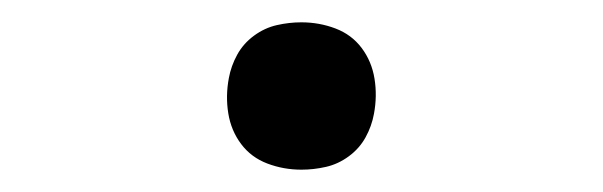

<svg xmlns="http://www.w3.org/2000/svg" viewBox="-20 -426 540 172"><path d="M250 -274Q234 -274 219.5 -279.5Q205 -285 196 -297Q187 -309 184.5 -324.5Q182 -340 185 -356Q187 -367 192.5 -377Q198 -387 207.5 -394Q217 -401 228 -403.5Q239 -406 250 -406Q266 -406 280.5 -400.5Q295 -395 304 -383Q313 -371 315.5 -355.5Q318 -340 315 -324Q313 -313 307.5 -303Q302 -293 292.5 -286Q283 -279 272 -276.5Q261 -274 250 -274Z"/></svg>

Font: Iosevka Curly Light Oblique
Style: Regular
Weight: 300
Italic angle: -9°
Monospace: yes
Designer: Belleve Invis
Foundry: Belleve Invis
Version: Version 11.1.0; ttfautohint (v1.8.3)